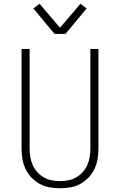

<svg xmlns="http://www.w3.org/2000/svg" viewBox="-20 -996 640 1024"><path d="M300 8Q272 8 244 3Q216 -2 191.5 -15.5Q167 -29 147.5 -49.5Q128 -70 116 -95.5Q104 -121 99.5 -149Q95 -177 95 -205V-735H138V-205Q138 -182 141.5 -159.5Q145 -137 154 -116.5Q163 -96 178 -79Q193 -62 213 -50.5Q233 -39 255 -34.5Q277 -30 300 -30Q323 -30 345 -34.5Q367 -39 387 -50.5Q407 -62 422 -79Q437 -96 446 -116.5Q455 -137 458.5 -159.5Q462 -182 462 -205V-735H505V-205Q505 -177 500.5 -149Q496 -121 484 -95.5Q472 -70 452.5 -49.5Q433 -29 408.5 -15.5Q384 -2 356 3Q328 8 300 8ZM271 -815 158 -951 191 -976 300 -848 409 -976 442 -951 329 -815Z"/></svg>

Font: Iosevka Aile Extralight
Style: Regular
Weight: 200
Designer: Belleve Invis
Foundry: Belleve Invis
Version: Version 31.1.0; ttfautohint (v1.8.4)